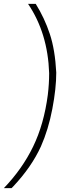

<svg xmlns="http://www.w3.org/2000/svg" viewBox="-41 -860 367 1000"><path d="M19 120H-21Q75 20 131.5 -96.5Q188 -213 208 -366Q215 -423 215 -479Q208 -688 105 -840H145Q191 -766 218.5 -683Q246 -600 252 -482Q252 -400 231.5 -292.5Q211 -185 172 -97Q123 10 28 111Z"/></svg>

Font: Tanohe Sans ExtraLight
Style: Italic
Weight: 200
Designer: Village Type and Design LLC & Cristiano Sobral
Foundry: Cooper Hewitt Smithsonian Design Museum
Version: Version 1.00;September 29, 2021;FontCreator 13.0.0.2655 64-b